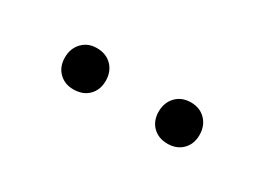

<svg xmlns="http://www.w3.org/2000/svg" viewBox="-18 -818 528 383"><g transform="rotate(30 246.0 -626.5)"><path d="M91 -626Q91 -647 104 -660.5Q117 -674 137 -674Q159 -674 172 -660.5Q185 -647 185 -626Q185 -605 172 -592Q159 -579 137 -579Q117 -579 104 -592Q91 -605 91 -626ZM307 -626Q307 -647 320 -660.5Q333 -674 354 -674Q375 -674 388 -660.5Q401 -647 401 -626Q401 -605 388 -592Q375 -579 354 -579Q333 -579 320 -592Q307 -605 307 -626Z"/></g></svg>

Font: TavirajRegular
Style: Regular
Weight: 400
Designer: Katatrad Team
Foundry: CadsonDemak
Version: Version 1.001